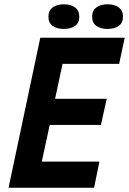

<svg xmlns="http://www.w3.org/2000/svg" viewBox="-20 -876 602 896"><path d="M168 -700H298H562L536 -578H272L237 -415H478L451 -293H212L175 -122H444L419 0H150H20ZM206 -798Q206 -827 226 -841.5Q246 -856 278 -856Q310 -856 330 -841.5Q350 -827 350 -798Q350 -769 330 -755Q310 -741 278 -741Q246 -741 226 -755Q206 -769 206 -798ZM410 -798Q410 -827 430 -841.5Q450 -856 482 -856Q514 -856 534 -841.5Q554 -827 554 -798Q554 -769 534 -755Q514 -741 482 -741Q450 -741 430 -755Q410 -769 410 -798Z"/></svg>

Font: PT Sans
Style: Bold Italic
Weight: 700
Italic angle: -12°
Designer: A.Korolkova, O.Umpeleva, V.Yefimov
Foundry: ParaType Ltd
Version: Version 2.003W OFL